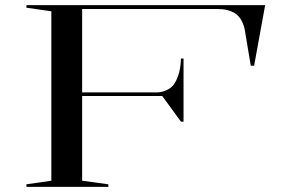

<svg xmlns="http://www.w3.org/2000/svg" viewBox="-20 -728 1094 748"><path d="M83 0V-10L180 -24V-684L83 -698V-708H1013L970 -472H957L933 -615Q923 -658 896.5 -675.5Q870 -693 826 -693H300V-368H591Q606 -368 621 -373.5Q636 -379 647 -388Q662 -400 673 -430Q684 -460 685 -500H695V-254H685L612 -354H300V-24L402 -10V0Z"/></svg>

Font: Kalnia Expanded Light
Style: Regular
Weight: 300
Width: 7
Designer: Frida Medrano
Foundry: Frida Medrano
Version: Version 1.105